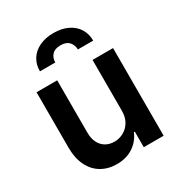

<svg xmlns="http://www.w3.org/2000/svg" viewBox="-179 -877 940 1006"><g transform="rotate(-30 291.0 -374.0)"><path d="M398.4 -530.3H522.5V0H402.3V-93.8H396.5Q377.4 -47.9 336.2 -20.5Q294.9 6.8 237.3 6.8Q185.1 6.8 145 -16.6Q105 -40 82.5 -85Q60.1 -129.9 59.6 -192.4V-530.3H184.6V-211.9Q184.6 -178.7 197 -153.6Q209.5 -128.4 232.2 -115Q254.9 -101.6 285.2 -101.6Q313.5 -101.6 339.6 -115.5Q365.7 -129.4 382.1 -156.7Q398.4 -184.1 398.4 -222.7ZM291 -754.9Q339.8 -754.9 376.5 -737.3Q413.1 -719.7 432.6 -688.2Q452.1 -656.7 452.1 -616.2H359.4Q358.4 -644.5 341.8 -662.6Q325.2 -680.7 291 -680.7Q256.3 -680.7 239.5 -662.4Q222.7 -644 222.7 -616.2H129.9Q129.4 -656.7 148.9 -688.2Q168.5 -719.7 205.3 -737.3Q242.2 -754.9 291 -754.9Z"/></g></svg>

Font: Pretendard JP SemiBold
Style: Regular
Weight: 600
Designer: Base glyphs from Inter by Rasmus Andersson; Hangeul glyphs from Noto Sans CJK(Source Han Sans) by Jang Soo-young and Kan
Foundry: Kil Hyung-jin
Version: Version 1.309